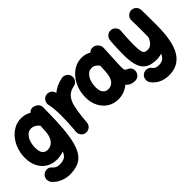

<svg xmlns="http://www.w3.org/2000/svg" viewBox="-11 -1256 2238 2238"><g transform="rotate(-45 1108.0 -137.5)"><path d="M484.4 -565.4Q487.8 -565.4 491.2 -565.4Q495.6 -564.9 500 -564.5Q512.2 -562.5 523.9 -557.1Q546.9 -547.9 562.3 -529.1Q577.6 -510.3 578.6 -488.3Q580.1 -479 579.6 -470.2L578.6 -448.7Q577.6 -272.5 567.4 -145.3Q557.1 -18.1 534.2 67.6Q511.2 153.3 473.1 203.6Q435.1 253.9 378.9 275.4Q322.8 296.9 245.6 296.9Q189.5 296.9 132.3 273.7Q75.2 250.5 34.7 206.1Q11.7 180.2 12 145.3Q12.2 110.4 36.1 87.4Q62 62.5 98.1 62.7Q134.3 63 154.8 88.4Q173.8 111.3 196.3 120.4Q218.8 129.4 240.7 129.4Q292 129.4 324.7 113Q357.4 96.7 376 45.4Q323.2 66.4 264.2 66.4Q189.9 66.4 132.8 32.2Q75.7 -2 43.5 -64.7Q11.2 -127.4 11.2 -211.9Q11.2 -286.6 34.2 -352.1Q57.1 -417.5 97.7 -466.8Q138.2 -516.1 191.7 -544.2Q245.1 -572.3 306.2 -572.3Q371.6 -572.3 429.7 -538.6Q435.5 -545.4 442.9 -550.8Q460.9 -565.4 484.4 -565.4ZM266.6 -90.8Q324.7 -90.8 360.6 -137.5Q396.5 -184.1 400.4 -265.1L404.8 -350.6Q385.3 -376 358.9 -390.6Q332.5 -405.3 304.2 -405.3Q268.1 -405.3 239.7 -380.1Q211.4 -355 195.3 -310.8Q179.2 -266.6 179.2 -209.5Q179.2 -90.8 266.6 -90.8Z M722.7 83.5Q712.9 82.5 703.6 79.1Q703.6 79.1 703.1 79.1Q702.6 78.6 701.7 78.6Q668.9 65.9 654.8 34.2Q654.8 34.2 654.3 34.2Q654.3 33.7 653.8 32.7Q645 13.2 647.5 -8.3Q647.9 -11.2 647.9 -14.6Q649.4 -30.8 650.9 -47.6Q652.3 -64.5 653.8 -81.1Q656.7 -122.6 658.7 -168.7Q660.6 -214.8 660.6 -259.8Q660.6 -320.8 655.8 -373.8Q650.9 -426.8 644 -450.2Q634.8 -482.9 651.4 -513.9Q668 -544.9 700.7 -554.2Q733.4 -564 764.2 -547.4Q794.9 -530.8 804.2 -498Q805.7 -493.7 806.6 -489.7Q838.4 -516.6 879.6 -536.4Q920.9 -556.2 974.1 -566.4Q1007.8 -572.8 1037.1 -553.2Q1066.4 -533.7 1072.8 -500Q1079.1 -466.3 1059.6 -437Q1040 -407.7 1006.3 -401.4Q939.5 -388.2 902.8 -348.4Q866.2 -308.6 848.6 -239.7Q831.1 -170.9 821.3 -71.3Q818.4 -28.3 814.5 8.3Q813.5 18.1 810.1 27.3Q810.1 27.3 810.1 27.8Q809.6 28.3 809.6 29.3Q796.9 62 765.1 76.2Q765.1 76.2 765.1 76.7Q764.6 76.7 763.7 77.1Q744.1 85.9 722.7 83.5Z M1556.2 61.5Q1484.9 61.5 1441.9 12.2Q1366.2 76.2 1266.6 76.2Q1192.4 76.2 1134 39.6Q1075.7 2.9 1042.2 -62.3Q1008.8 -127.4 1008.8 -211.9Q1008.8 -285.6 1031.5 -350.8Q1054.2 -416 1094.5 -465.8Q1134.8 -515.6 1188.2 -543.9Q1241.7 -572.3 1303.7 -572.3Q1366.2 -572.3 1419.4 -541Q1446.8 -570.3 1487.8 -564.5Q1522.5 -559.6 1545.9 -531.5Q1569.3 -503.4 1567.4 -470.2L1556.2 -241.7Q1555.7 -228 1554.9 -208.3Q1554.2 -188.5 1554 -170.7Q1553.7 -152.8 1554.2 -143.6Q1555.2 -129.9 1560.5 -118.9Q1565.9 -107.9 1584 -101.1Q1604 -93.8 1622.1 -76.2Q1640.1 -58.6 1640.1 -22Q1640.1 12.2 1615.5 36.9Q1590.8 61.5 1556.2 61.5ZM1269 -90.8Q1319.3 -90.8 1351.3 -131.6Q1383.3 -172.4 1388.2 -263.7Q1388.2 -264.2 1388.2 -265.1L1392.6 -351.1Q1355 -405.3 1301.8 -405.3Q1264.6 -405.3 1236.3 -379.4Q1208 -353.5 1192.4 -309.1Q1176.8 -264.6 1176.8 -209.5Q1176.8 -150.4 1200.7 -120.6Q1224.6 -90.8 1269 -90.8Z M1775.4 -557.6Q1809.6 -554.2 1831.8 -526.6Q1854 -499 1850.1 -464.8Q1846.7 -433.6 1844.5 -393.3Q1842.3 -353 1841.1 -314.5Q1839.8 -275.9 1839.8 -248.5Q1839.8 -177.2 1847.2 -143.8Q1854.5 -110.4 1870.6 -100.6Q1886.7 -90.8 1913.1 -90.8Q1951.7 -90.8 1980 -117.7Q2008.3 -144.5 2024.4 -190.4Q2025.4 -225.1 2025.4 -266.6Q2025.4 -336.9 2024.7 -387.7Q2023.9 -438.5 2022.9 -466.8Q2021.5 -501.5 2044.9 -527.1Q2068.4 -552.7 2102.5 -554.2Q2137.2 -555.7 2162.8 -532.2Q2188.5 -508.8 2189.9 -474.1Q2190.9 -455.1 2191.4 -426.8Q2191.9 -398.4 2192.1 -349.6Q2192.4 -300.8 2192.4 -219.7Q2192.4 47.4 2115.7 171.6Q2039.1 295.9 1881.8 295.9Q1812.5 295.9 1756.1 268.6Q1699.7 241.2 1665 190.9Q1646 162.6 1652.3 127.9Q1658.7 93.3 1687 74.2Q1715.3 55.2 1750 61.5Q1784.7 67.9 1803.7 96.2Q1825.7 127.9 1881.8 127.9Q1922.4 127.9 1949.5 110.1Q1976.6 92.3 1993.2 49.8Q1954.6 64 1913.1 64Q1855.5 64 1810.8 50.3Q1766.1 36.6 1735.4 2.4Q1704.6 -31.7 1688.7 -92.8Q1672.9 -153.8 1672.9 -248.5Q1672.9 -283.7 1674.1 -326.9Q1675.3 -370.1 1677.5 -411.9Q1679.7 -453.6 1683.1 -483.4Q1687 -517.6 1714.1 -539.6Q1741.2 -561.5 1775.4 -557.6Z"/></g></svg>

Font: Mikhak-DS1-FD Black
Style: Regular
Weight: 900
Designer: Amin Abedi
Version: Version 3.2